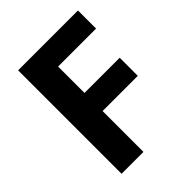

<svg xmlns="http://www.w3.org/2000/svg" viewBox="-203 -825 937 937"><g transform="rotate(-45 265.5 -357.0)"><path d="M236 0H85V-714H498V-589H236V-407H479V-282H236Z"/></g></svg>

Font: Noto Sans Georgian Bold
Style: Regular
Weight: 700
Designer: Monotype Design Team, Akaki Razmadze
Foundry: Google LLC
Version: Version 2.005; ttfautohint (v1.8.4.7-5d5b)